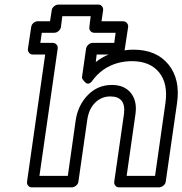

<svg xmlns="http://www.w3.org/2000/svg" viewBox="-20 -787 790 832"><path d="M97.2 0 175.8 -550.8H122.1Q111.3 -550.8 105.5 -558.8Q99.6 -566.9 101.1 -576.2L115.2 -669.9Q116.7 -680.7 125.2 -687.7Q133.8 -694.8 143.1 -694.8H196.8L204.1 -742.2Q205.6 -752.9 214.6 -760Q223.6 -767.1 232.9 -767.1H405.8Q416.5 -767.1 422.4 -759.3Q428.2 -751.5 426.8 -742.2L419.9 -694.8H513.2Q523.9 -694.8 530.3 -686.8Q536.6 -678.7 535.2 -669.9L521 -576.2Q521 -572.8 519 -568.8Q539.1 -571.8 558.1 -571.8Q657.7 -571.8 710 -507.6Q762.2 -443.4 747.1 -339.8L698.2 0Q696.8 10.7 687.5 17.8Q678.2 24.9 668.9 24.9H496.1Q485.4 24.9 479.5 17.1Q473.6 9.3 475.1 0L517.1 -292Q527.3 -369.1 458 -369.1Q419.4 -369.1 391.8 -341.6Q364.3 -314 357.9 -266.1L319.8 0Q318.4 10.7 309.3 17.8Q300.3 24.9 291 24.9H118.2Q107.4 24.9 101.6 17.1Q95.7 9.3 97.2 0ZM150.9 -24.9H273.9L308.1 -266.1Q317.9 -331.1 360.6 -375Q403.3 -418.9 464.8 -418.9Q519.5 -418.9 547.4 -383.5Q575.2 -348.1 566.9 -292L528.8 -24.9H651.9L696.8 -339.8Q709 -424.8 669.4 -473.4Q629.9 -522 550.8 -522Q521.5 -522 491.2 -514.2Q421.9 -495.1 379.9 -437Q373 -427.2 365.7 -425.3Q358.4 -423.3 353.3 -427Q348.1 -430.7 343.8 -435.8Q339.4 -440.9 336.9 -445.3L335 -450.2L353 -576.2Q354.5 -585.4 362.8 -593.3Q371.1 -601.1 381.8 -601.1H475.1L481 -645H388.2Q378.9 -645 372.3 -652.1Q365.7 -659.2 367.2 -669.9L373 -716.8H250L244.1 -669.9Q242.7 -660.6 234.1 -652.8Q225.6 -645 214.8 -645H161.1L154.8 -601.1H209Q218.3 -601.1 224.9 -594Q231.4 -586.9 230 -576.2ZM395 -518.1Q422.4 -539.6 451.2 -550.8H398.9Z"/></svg>

Font: Trueno Bold Outline
Style: Italic
Weight: 700
Width: 6
Designer: Julieta Ulanovsky
Foundry: Julieta Ulanovsky
Version: Version 3.001b | FøM Fix